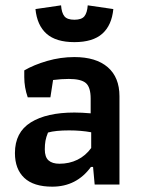

<svg xmlns="http://www.w3.org/2000/svg" viewBox="-20 -692 532 720"><path d="M113 -658 209 -672Q211 -644 221.5 -631Q232 -618 259 -618Q286 -618 296.5 -631Q307 -644 309 -672L405 -658Q399 -597 363.5 -565.5Q328 -534 259 -534Q190 -534 154.5 -565.5Q119 -597 113 -658ZM36 -118Q36 -196 95.5 -233Q155 -270 259 -270Q287 -270 320 -267V-322Q320 -365 302 -380.5Q284 -396 238 -396Q211 -396 179 -392L169 -327H84Q71 -364 71 -403V-428Q107 -449 157 -463.5Q207 -478 259 -478Q340 -478 384 -440Q428 -402 428 -331V0H335L329 -66H321Q267 8 176 8Q106 8 71 -25Q36 -58 36 -118ZM322 -137V-196Q284 -203 239 -203Q188 -203 160 -195Q153 -178 150.5 -164Q148 -150 148 -132Q148 -103 162 -90.5Q176 -78 203 -78Q240 -78 270.5 -93Q301 -108 322 -137Z"/></svg>

Font: Athiti SemiBold
Style: Regular
Weight: 600
Designer: CadsonDemak Team
Foundry: CadsonDemak
Version: Version 1.033